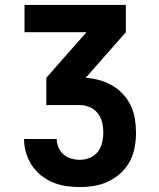

<svg xmlns="http://www.w3.org/2000/svg" viewBox="-20 -540 640 775"><path d="M302 215Q274 215 246.5 211Q219 207 193 196Q167 185 145 167.5Q123 150 108 126.5Q93 103 85 76Q77 49 77 21H209Q209 38 216 55Q223 72 236.5 83.5Q250 95 267 100Q284 105 302 105Q323 105 342.5 97Q362 89 374.5 73Q387 57 392 36.5Q397 16 397 -5Q397 -26 392 -46.5Q387 -67 374 -83.5Q361 -100 341 -108Q321 -116 300 -116H167V-226L329 -410H79V-520H488V-410L326 -226Q354 -224 381.5 -216.5Q409 -209 433 -195Q457 -181 476.5 -160Q496 -139 508 -113.5Q520 -88 524.5 -60Q529 -32 529 -4Q529 25 523.5 55Q518 85 504 111.5Q490 138 467.5 158.5Q445 179 418 192Q391 205 361.5 210Q332 215 302 215Z"/></svg>

Font: Iosevka SS04 XBd Ex
Style: Regular
Weight: 800
Width: 7
Monospace: yes
Designer: Belleve Invis
Foundry: Belleve Invis
Version: Version 19.0.0; ttfautohint (v1.8.4)